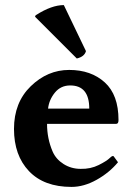

<svg xmlns="http://www.w3.org/2000/svg" viewBox="-20 -723 516 755"><path d="M119 -656Q118 -657 118 -659Q118 -661 122 -664Q183 -703 231 -703L318 -522Q312 -500 282 -493ZM331 -296Q331 -387 256 -387Q219 -387 196 -359Q173 -331 169 -296ZM437 -236H165Q165 -178 187 -127Q200 -97 230 -78Q260 -59 297 -59Q336 -58 368 -74Q400 -90 412 -102Q424 -114 428 -107L444 -85Q410 -44 360 -16Q310 12 261 12Q153 12 94 -50Q35 -112 35 -216Q35 -320 101 -384Q167 -448 252 -448Q338 -448 392 -399Q446 -350 446 -251Q446 -236 437 -236Z"/></svg>

Font: Lusitana
Style: Bold
Weight: 700
Designer: Ana Paula Megda
Foundry: Ana Paula Megda
Version: Version 1.001; ttfautohint (v1.4.1)